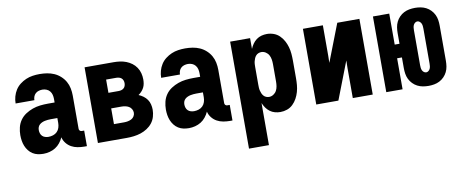

<svg xmlns="http://www.w3.org/2000/svg" viewBox="-65 -806 3130 1299"><g transform="rotate(-10 1500.0 -156.5)"><path d="M181 8Q161 8 142.5 4Q124 0 108 -10Q92 -20 80 -35.5Q68 -51 61 -68.5Q54 -86 51 -105Q48 -124 48 -143Q48 -170 54.5 -196.5Q61 -223 76.5 -245Q92 -267 115 -282Q138 -297 163.5 -306Q189 -315 215.5 -318Q242 -321 269 -321H315V-346Q315 -360 311.5 -374Q308 -388 299 -399Q290 -410 276.5 -415.5Q263 -421 248 -421Q236 -421 223.5 -417.5Q211 -414 201.5 -405.5Q192 -397 187.5 -385Q183 -373 183 -360H54Q54 -384 60.5 -407.5Q67 -431 80 -451.5Q93 -472 112.5 -487Q132 -502 154 -511.5Q176 -521 200 -524.5Q224 -528 248 -528Q274 -528 299 -524Q324 -520 347 -510Q370 -500 389.5 -482.5Q409 -465 421.5 -443Q434 -421 439 -396Q444 -371 444 -346V-117Q444 -110 449 -104.5Q454 -99 462 -99H479V8H462Q439 8 416 4Q393 0 373 -11Q353 -22 338.5 -40.5Q324 -59 319 -81Q310 -61 296 -43.5Q282 -26 263.5 -14.5Q245 -3 223.5 2.5Q202 8 181 8ZM234 -99Q250 -99 266 -104Q282 -109 293.5 -120.5Q305 -132 310 -148Q315 -164 315 -180V-214H269Q259 -214 249 -213Q239 -212 229 -210Q219 -208 209 -203.5Q199 -199 191.5 -192Q184 -185 180.5 -175.5Q177 -166 177 -155Q177 -144 180.5 -133Q184 -122 192 -114Q200 -106 211.5 -102.5Q223 -99 234 -99Z M556 0V-520H755Q777 -520 799 -517Q821 -514 841.5 -506Q862 -498 879.5 -485Q897 -472 909.5 -453.5Q922 -435 927.5 -413.5Q933 -392 933 -370Q933 -356 930.5 -341.5Q928 -327 921.5 -314.5Q915 -302 905 -291Q895 -280 883 -272Q900 -265 915 -254Q930 -243 940.5 -228Q951 -213 955.5 -194.5Q960 -176 960 -158Q960 -134 953 -110Q946 -86 931 -67Q916 -48 895 -34.5Q874 -21 851 -13.5Q828 -6 803.5 -3Q779 0 755 0ZM685 -322H755Q764 -322 773.5 -324.5Q783 -327 790.5 -333.5Q798 -340 801 -349.5Q804 -359 804 -368Q804 -378 800.5 -387Q797 -396 790 -402Q783 -408 773.5 -410.5Q764 -413 755 -413H685ZM685 -107H755Q768 -107 781 -109.5Q794 -112 805.5 -118Q817 -124 824 -135.5Q831 -147 831 -160Q831 -173 824 -185Q817 -197 805.5 -203.5Q794 -210 781 -212.5Q768 -215 755 -215H685Z M1181 8Q1161 8 1142.5 4Q1124 0 1108 -10Q1092 -20 1080 -35.5Q1068 -51 1061 -68.5Q1054 -86 1051 -105Q1048 -124 1048 -143Q1048 -170 1054.5 -196.5Q1061 -223 1076.5 -245Q1092 -267 1115 -282Q1138 -297 1163.5 -306Q1189 -315 1215.5 -318Q1242 -321 1269 -321H1315V-346Q1315 -360 1311.5 -374Q1308 -388 1299 -399Q1290 -410 1276.5 -415.5Q1263 -421 1248 -421Q1236 -421 1223.5 -417.5Q1211 -414 1201.5 -405.5Q1192 -397 1187.5 -385Q1183 -373 1183 -360H1054Q1054 -384 1060.5 -407.5Q1067 -431 1080 -451.5Q1093 -472 1112.5 -487Q1132 -502 1154 -511.5Q1176 -521 1200 -524.5Q1224 -528 1248 -528Q1274 -528 1299 -524Q1324 -520 1347 -510Q1370 -500 1389.5 -482.5Q1409 -465 1421.5 -443Q1434 -421 1439 -396Q1444 -371 1444 -346V-117Q1444 -110 1449 -104.5Q1454 -99 1462 -99H1479V8H1462Q1439 8 1416 4Q1393 0 1373 -11Q1353 -22 1338.5 -40.5Q1324 -59 1319 -81Q1310 -61 1296 -43.5Q1282 -26 1263.5 -14.5Q1245 -3 1223.5 2.5Q1202 8 1181 8ZM1234 -99Q1250 -99 1266 -104Q1282 -109 1293.5 -120.5Q1305 -132 1310 -148Q1315 -164 1315 -180V-214H1269Q1259 -214 1249 -213Q1239 -212 1229 -210Q1219 -208 1209 -203.5Q1199 -199 1191.5 -192Q1184 -185 1180.5 -175.5Q1177 -166 1177 -155Q1177 -144 1180.5 -133Q1184 -122 1192 -114Q1200 -106 1211.5 -102.5Q1223 -99 1234 -99Z M1556 215V-520H1693V-446Q1700 -463 1711 -479Q1722 -495 1737.5 -506.5Q1753 -518 1771.5 -523Q1790 -528 1809 -528Q1833 -528 1855.5 -520Q1878 -512 1895 -495.5Q1912 -479 1923.5 -458Q1935 -437 1941.5 -414Q1948 -391 1950 -367.5Q1952 -344 1952 -320V-200Q1952 -176 1950 -152.5Q1948 -129 1941.5 -106Q1935 -83 1923.5 -62Q1912 -41 1895 -24.5Q1878 -8 1855.5 0Q1833 8 1809 8Q1790 8 1771.5 3Q1753 -2 1737.5 -13.5Q1722 -25 1711 -41Q1700 -57 1693 -74V215ZM1751 -106Q1767 -106 1781 -115Q1795 -124 1802.5 -138Q1810 -152 1812.5 -168Q1815 -184 1815 -200V-320Q1815 -336 1812.5 -352Q1810 -368 1802.5 -382Q1795 -396 1781 -405Q1767 -414 1751 -414Q1741 -414 1731 -410Q1721 -406 1714 -398Q1707 -390 1703 -380.5Q1699 -371 1696.5 -361Q1694 -351 1693.5 -340.5Q1693 -330 1693 -320V-200Q1693 -190 1693.5 -179.5Q1694 -169 1696.5 -159Q1699 -149 1703 -139.5Q1707 -130 1714 -122Q1721 -114 1731 -110Q1741 -106 1751 -106Z M2056 0V-520H2193V-312Q2193 -299 2192.5 -286.5Q2192 -274 2192 -262L2292 -520H2444V0H2307V-208Q2307 -221 2307.5 -233.5Q2308 -246 2308 -258L2302 -243L2208 0Z M2827 8Q2807 8 2787.5 4.5Q2768 1 2750.5 -8Q2733 -17 2719 -31.5Q2705 -46 2696.5 -63.5Q2688 -81 2685 -100.5Q2682 -120 2682 -140V-213H2649V0H2537V-520H2649V-307H2682V-380Q2682 -400 2685 -419.5Q2688 -439 2696.5 -456.5Q2705 -474 2719 -488.5Q2733 -503 2750.5 -512Q2768 -521 2787.5 -524.5Q2807 -528 2827 -528Q2846 -528 2865.5 -524.5Q2885 -521 2902.5 -512Q2920 -503 2934 -488.5Q2948 -474 2956.5 -456.5Q2965 -439 2968 -419.5Q2971 -400 2971 -380V-140Q2971 -120 2968 -100.5Q2965 -81 2956.5 -63.5Q2948 -46 2934 -31.5Q2920 -17 2902.5 -8Q2885 1 2865.5 4.5Q2846 8 2827 8ZM2827 -85Q2835 -85 2842.5 -91Q2850 -97 2853.5 -105Q2857 -113 2858 -122Q2859 -131 2859 -140V-380Q2859 -389 2858 -398Q2857 -407 2853.5 -415Q2850 -423 2842.5 -429Q2835 -435 2827 -435Q2818 -435 2810.5 -429Q2803 -423 2799.5 -415Q2796 -407 2795 -398Q2794 -389 2794 -380V-140Q2794 -131 2795 -122Q2796 -113 2799.5 -105Q2803 -97 2810.5 -91Q2818 -85 2827 -85Z"/></g></svg>

Font: Iosevka SS18 Heavy
Style: Regular
Weight: 900
Monospace: yes
Designer: Belleve Invis
Foundry: Belleve Invis
Version: Version 25.1.1; ttfautohint (v1.8.4)